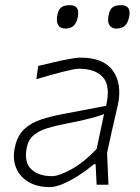

<svg xmlns="http://www.w3.org/2000/svg" viewBox="-20 -734 558 763"><path d="M177 9.5Q127.5 9.5 92.8 -11.2Q58 -32 43.5 -68.2Q29 -104.5 39.5 -150Q49.5 -196.5 77.5 -221.8Q105.5 -247 143.8 -259.2Q182 -271.5 223 -279.5L401.5 -313.5Q420 -392 389.5 -426.5Q359 -461 293 -461Q277.5 -461 230 -448.8Q182.5 -436.5 124.5 -419.5L132 -472Q155 -477.5 188 -485.2Q221 -493 252.2 -499Q283.5 -505 300.5 -505Q391.5 -505 428.8 -452.8Q466 -400.5 448.5 -317.5Q444 -296 437.5 -270Q431 -244 424 -211L405.5 -126.5Q407 -94.5 408.2 -65Q409.5 -35.5 411 0H364L360 -81.5H353.5Q326 -58.5 294.2 -37.8Q262.5 -17 231.8 -3.8Q201 9.5 177 9.5ZM186.5 -34Q214 -34 263.2 -61Q312.5 -88 364 -142L393.5 -281Q383.5 -276.5 367.2 -271.5Q351 -266.5 319.8 -259Q288.5 -251.5 232.5 -240.5Q197 -233.5 166.2 -224Q135.5 -214.5 114.2 -197Q93 -179.5 86.5 -148.5Q74.5 -90 103.8 -62Q133 -34 186.5 -34ZM443 -620.5Q422.5 -620.5 414 -635.8Q405.5 -651 413 -679Q417.5 -699 429.2 -706.2Q441 -713.5 461 -713.5Q502 -713.5 493.5 -668Q488 -641.5 475.5 -631Q463 -620.5 443 -620.5ZM239.5 -620.5Q219 -620.5 210.5 -635.8Q202 -651 209 -679Q214 -699 225.8 -706.2Q237.5 -713.5 257.5 -713.5Q298 -713.5 289.5 -668Q284.5 -641.5 272 -631Q259.5 -620.5 239.5 -620.5Z"/></svg>

Font: Commissioner Loud ExtraLight
Style: Italic
Weight: 200
Italic angle: -12°
Designer: Kostas Bartsokas
Foundry: Kostas Bartsokas
Version: Version 1.000; ttfautohint (v1.8.3)